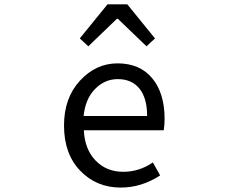

<svg xmlns="http://www.w3.org/2000/svg" viewBox="-20 -847 1040 880"><path d="M533.2 12.7Q421.9 12.7 347.7 -64.5Q273.4 -141.6 273.4 -271.5Q273.4 -398.4 346.7 -477.5Q419.9 -556.6 518.6 -556.6Q621.1 -556.6 677.7 -488.3Q734.4 -419.9 734.4 -301.8Q734.4 -275.4 730.5 -250H364.3Q368.2 -163.1 418 -111.3Q467.8 -59.6 544.9 -59.6Q618.2 -59.6 680.7 -102.5L713.9 -43Q628.9 12.7 533.2 12.7ZM363.3 -315.4H654.3Q654.3 -397.5 619.1 -440.9Q584 -484.4 519.5 -484.4Q460 -484.4 415.5 -439Q371.1 -393.6 363.3 -315.4ZM345.7 -670.9 472.7 -827.1H563.5L690.4 -670.9L651.4 -634.8L520.5 -760.7H515.6L384.8 -634.8Z"/></svg>

Font: GenEi Gothic M Regular
Style: Regular
Weight: 400
Designer: o_tamon (Modified); [Source Han Sans]
Ryoko NISHIZUKA  (kana & ideographs); Paul D. Hunt (Latin, Greek & Cyrillic); Wenl
Version: Version 1.1a;Original Version 1.004